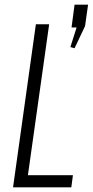

<svg xmlns="http://www.w3.org/2000/svg" viewBox="-20 -804 398 824"><path d="M88 -52H293L286 0H36L134 -700H191L94 -11ZM358 -784 345 -692 300 -597 282 -602 332 -759 340 -686H287L300 -784Z"/></svg>

Font: Pathway Extreme Condensed Thin
Style: Italic
Weight: 250
Width: 3
Italic angle: -8°
Version: Version 1.001;gftools[0.9.26]